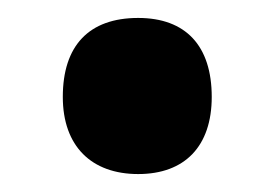

<svg xmlns="http://www.w3.org/2000/svg" viewBox="-20 -459 305 214"><path d="M50 -351C50 -296 82 -265 134 -265C186 -265 216 -296 216 -351C216 -408 187 -439 134 -439C79 -439 50 -408 50 -351Z"/></svg>

Font: Noto Sans Kannada ExtraCondensed ExtraBold
Style: Regular
Weight: 800
Width: 2
Designer: Jelle Bosma - Monotype Design Team
Foundry: Monotype Imaging Inc.
Version: Version 2.005